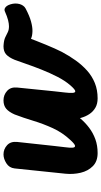

<svg xmlns="http://www.w3.org/2000/svg" viewBox="246 -828 591 1124"><g transform="rotate(-90 542.0 -265.5)"><path d="M208.5 10Q160 10 131.8 -18Q103.5 -46 93.2 -89.2Q83 -132.5 87.5 -178L118.5 -476Q122 -507.5 148.5 -524.2Q175 -541 200.5 -541Q231.5 -541 254.5 -520Q277.5 -499 273.5 -460.5L250 -243.5Q246.5 -210 242.8 -181.8Q239 -153.5 240 -137.2Q241 -121 251 -122.2Q261 -123.5 284 -148.5Q328.5 -196 354.2 -252.5Q380 -309 397.5 -367Q415 -425 434.5 -476Q449 -509 467.8 -525Q486.5 -541 517 -541Q549 -541 572.5 -519.8Q596 -498.5 592 -460.5L570 -243.5Q566.5 -210 563 -181.2Q559.5 -152.5 560.8 -136Q562 -119.5 571.5 -121Q581 -122.5 604 -148.5Q631.5 -180 654.8 -225.2Q678 -270.5 697.2 -319Q716.5 -367.5 730.8 -409.5Q745 -451.5 754.5 -476Q768.5 -509.5 785.8 -525.2Q803 -541 834 -541Q862 -541 879 -523Q896 -505 900 -477.5Q904 -450 893 -421Q865.5 -348.5 842.5 -292.5Q819.5 -236.5 800.5 -199Q777.5 -156 750.5 -118.2Q723.5 -80.5 691 -51.5Q658.5 -22.5 618.2 -6.2Q578 10 528.5 10Q496.5 10 473.8 -3.2Q451 -16.5 436.5 -38.5Q422 -60.5 414.5 -87.5L413 -93.5Q387.5 -63 356.8 -39.8Q326 -16.5 289.2 -3.2Q252.5 10 208.5 10ZM841.5 -540.5Q869.5 -538.5 885.8 -530.8Q902 -523 916 -516Q930 -509 950.5 -509Q965.5 -509 986.5 -514.2Q1007.5 -519.5 1038 -533Q1047 -537 1056 -533Q1071.5 -526 1079.5 -499.2Q1087.5 -472.5 1081 -447.5Q1078 -436.5 1071.5 -426.8Q1065 -417 1054.5 -411.5Q1011 -388.5 978.5 -379.8Q946 -371 922.5 -371.5Q895.5 -372 879 -379.5Q862.5 -387 852.5 -392Q827.5 -405.5 814.5 -433.8Q801.5 -462 801.5 -488Q801.5 -510.5 811.5 -526.2Q821.5 -542 841.5 -540.5Z"/></g></svg>

Font: Edu NSW ACT Cursive
Style: Regular
Weight: 400
Designer: Tina and Corey Anderson, Eben Sorkin, Mirko Velimirovic
Foundry: Sorkin Type Co.
Version: Version 2.000